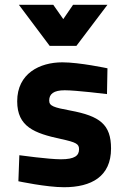

<svg xmlns="http://www.w3.org/2000/svg" viewBox="-20 -772 537 804"><path d="M430 -486C430 -486 313 -511 241 -511C146 -511 52 -464 52 -348C52 -241 124 -214 235 -190C300 -176 311 -169 311 -147C311 -121 294 -105 235 -105C184 -105 61 -122 61 -122L57 -13C57 -13 174 12 248 12C363 12 445 -33 445 -150C445 -251 398 -286 275 -309C205 -322 186 -328 186 -351C186 -378 204 -394 251 -394C299 -394 428 -378 428 -378ZM188 -580H300L430 -752H286L245 -692L203 -752H59Z"/></svg>

Font: TitilliumMaps29L
Style: 999 wt
Weight: 900
Designer: Campivisivi
Foundry: Accademia di Belle Arti di Urbino and students of MA course of Visual design